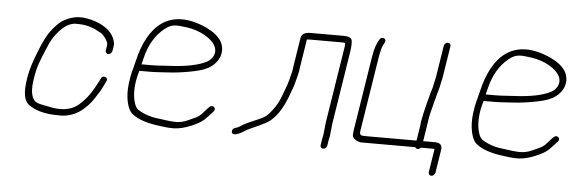

<svg xmlns="http://www.w3.org/2000/svg" viewBox="-43 -624 2604 864"><g transform="rotate(5 1259.0 -192.0)"><path d="M448.3 -324 452.3 -349C453.5 -357 451.5 -367.7 446.1 -381C431.5 -417.3 390.7 -443.6 341.4 -456C296.4 -467.3 263.4 -466.3 218.4 -442.7C204 -435.2 187.9 -420.3 170 -398C150.6 -375.7 131 -338.2 111.2 -285.5C98.1 -250.6 84.4 -217.5 76.6 -168C66.7 -105.5 69.7 -60.6 107.7 -42C137.8 -24 178.4 -15 229.4 -15C303.7 -10 357.1 -57.6 389.7 -108.5C405.7 -133.5 412.5 -142.3 427.7 -175L433.6 -187C442.6 -205.3 413.1 -214.7 407 -196L401.1 -184C376.6 -137 354.2 -99.2 313.6 -67C281.4 -43.6 239.3 -37.8 187.3 -49.5C179.9 -51.2 168.4 -53.4 152.7 -56.3C137.1 -59.2 126 -64 119.5 -70.8C101.1 -90.2 100.2 -127.3 106.6 -168C116.3 -228.9 123.4 -243.2 158.3 -326C166.4 -345.4 177.6 -363.9 191.9 -381.5C221.5 -418 251.7 -434.8 282.4 -432C315.1 -432 344.9 -424.7 371.9 -410C376.8 -407.3 382.5 -404.3 388.9 -401C399.3 -395.6 424.9 -365.4 422.3 -349L418.3 -324C417.1 -316.1 423 -309 430.9 -309C438.9 -309 447.1 -316.1 448.3 -324Z M583.7 -276C585 -280 587.2 -288.8 590.4 -302.5C604.4 -363 631.7 -409.7 672.1 -442.6C704.2 -468.7 724.5 -465.7 773.8 -459.2C829.4 -451.9 889 -420.9 905.2 -383.1C917 -355.6 901.7 -327.7 876.7 -314C840 -294.8 783.6 -283.4 707.3 -280C677.1 -278.6 657.3 -276 626.2 -276ZM577 -246H621.5C653.4 -246 673.9 -248.6 704.6 -250C762.7 -252.6 845.1 -268.3 868.2 -279L887.6 -288C910.5 -301.8 926.4 -320.2 935.3 -343C950.6 -393.6 925.4 -434.6 859.8 -466C686.4 -544.6 593.2 -445.9 557.1 -289.3C544.8 -236.1 541.3 -239.5 534.4 -184.2C527.2 -126.6 538.4 -64.2 568.3 -46C591.8 -28.5 627 -16.2 673.9 -9.1C705.1 -4.4 728.2 -2 743.3 -2C773.1 -0.5 807.6 -9 846.9 -27.5C884 -45 891.1 -55.9 914.8 -81L924.6 -92C940.5 -108 918.9 -125.7 904.6 -111L893.8 -100C860 -60.2 860.7 -65.3 815.9 -44.2C796.4 -35 777.1 -30.7 758 -31.2C738.9 -31.7 712 -34.7 677.3 -40C644.6 -43.5 614.6 -53.8 587.2 -71C581.3 -75.7 576.7 -82 573.3 -90C561.2 -119.2 558.7 -155.8 565.7 -200C568 -214.7 571.8 -230 577 -246Z M1448.5 16 1453.1 -13C1453.8 -17.7 1455 -23 1456.6 -29L1462.8 -87L1513.8 -409C1518.1 -436.5 1519 -455.7 1516.3 -466.6C1513.7 -477.5 1501.4 -483 1479.5 -483H1330.5C1303.8 -483 1289.1 -474.3 1286.4 -457L1265.3 -324C1263.8 -303.3 1257.4 -285.4 1252.3 -263.7C1246.7 -239.4 1233.2 -209.5 1225.8 -188C1213.8 -154.6 1194.1 -124.1 1166.6 -96.6C1159.7 -89.7 1142.1 -80.5 1113.8 -68.8C1085.5 -57.2 1066.1 -47.7 1055.7 -40.4C1045.2 -33.1 1036.5 -29 1029.4 -28C1019.1 -24.7 1014.3 -18.4 1015.2 -9C1017.2 12.8 1054.9 -5.8 1067.2 -14.2C1077.3 -21.1 1090.4 -28.1 1106.5 -35C1152 -54.5 1179.5 -69.4 1189.1 -79.5C1195.1 -85.8 1200.9 -91.7 1206.4 -97C1224.9 -118.6 1241.3 -147.6 1255.5 -183.7C1269.6 -219.9 1278.3 -245 1281.5 -259C1287 -282.6 1293.5 -301.6 1295.3 -324L1315.6 -452C1319 -452.7 1322.4 -453 1325.7 -453H1474.7C1479.4 -453 1483.7 -452.7 1487.6 -452C1488.4 -448.7 1488.6 -443.7 1488.2 -437L1432.8 -87L1426.8 -30C1425 -23.3 1423.8 -17.7 1423.1 -13L1418.5 16C1417.2 23.9 1423.2 31 1431.1 31C1439 31 1447.2 23.9 1448.5 16Z M1591.1 -64 1643.1 -392C1648.6 -426.9 1654.3 -449.1 1660.2 -458.5C1666 -468 1668.6 -474.8 1667.9 -479C1665.7 -491.1 1648 -493.2 1641.2 -481C1628.9 -460.6 1621.1 -442.8 1613.2 -393L1561.1 -64C1559.9 -56 1559.3 -48 1559.3 -40C1559.5 -25 1583.7 -13.4 1598.9 -12H1843.9C1845.8 -7.3 1849.6 -5 1855.3 -5C1861 -5 1865.5 -7.3 1868.9 -12H1924.9C1927.6 -12 1929.5 -11.7 1930.7 -11L1914 95C1912.7 102.9 1918.7 110 1926.6 110C1934.5 110 1942.7 102.9 1944 95L1960.1 -7C1964.9 -30.3 1954.8 -42 1929.7 -42H1876.7L1887.3 -109C1889.9 -125.6 1893.5 -155.3 1898.2 -172L1903.7 -194C1907.4 -210.1 1912.5 -227.8 1916.3 -242L1921.3 -261C1924.6 -273.7 1929.7 -288.3 1931.8 -302L1938.7 -333L1961.7 -478C1963 -485.9 1957 -493 1949.1 -493C1941.2 -493 1933 -485.9 1931.7 -478L1908.7 -333L1901.8 -302C1900 -290.7 1896.8 -278.3 1892 -265L1887 -246C1883 -231.2 1877.9 -213 1874 -196L1868.6 -174L1859.6 -130C1859.1 -122.7 1858.3 -115.7 1857.3 -109L1846.7 -42H1622.7C1598.7 -42 1587.5 -41 1591.1 -64Z M2138.7 -276C2140 -280 2142.2 -288.8 2145.4 -302.5C2159.4 -363 2186.7 -409.7 2227.1 -442.6C2259.2 -468.7 2279.5 -465.7 2328.8 -459.2C2384.4 -451.9 2444 -420.9 2460.2 -383.1C2472 -355.6 2456.7 -327.7 2431.7 -314C2395 -294.8 2338.6 -283.4 2262.3 -280C2232.1 -278.6 2212.3 -276 2181.2 -276ZM2132 -246H2176.5C2208.4 -246 2228.9 -248.6 2259.6 -250C2317.7 -252.6 2400.1 -268.3 2423.2 -279L2442.6 -288C2465.5 -301.8 2481.4 -320.2 2490.3 -343C2505.6 -393.6 2480.4 -434.6 2414.8 -466C2241.4 -544.6 2148.2 -445.9 2112.1 -289.3C2099.8 -236.1 2096.3 -239.5 2089.4 -184.2C2082.2 -126.6 2093.4 -64.2 2123.3 -46C2146.8 -28.5 2182 -16.2 2228.9 -9.1C2260.1 -4.4 2283.2 -2 2298.3 -2C2328.1 -0.5 2362.6 -9 2401.9 -27.5C2439 -45 2446.1 -55.9 2469.8 -81L2479.6 -92C2495.5 -108 2473.9 -125.7 2459.6 -111L2448.8 -100C2415 -60.2 2415.7 -65.3 2370.9 -44.2C2351.4 -35 2332.1 -30.7 2313 -31.2C2293.9 -31.7 2267 -34.7 2232.3 -40C2199.6 -43.5 2169.6 -53.8 2142.2 -71C2136.3 -75.7 2131.7 -82 2128.3 -90C2116.2 -119.2 2113.7 -155.8 2120.7 -200C2123 -214.7 2126.8 -230 2132 -246Z"/></g></svg>

Font: MewTooHand
Style: Ita
Weight: 400
Designer: Mew Too, Robert Jablonski
Version: Version 0.77